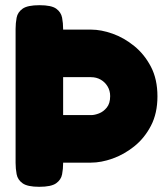

<svg xmlns="http://www.w3.org/2000/svg" viewBox="-20 -711 646 739"><path d="M131 8Q86 8 67 -5.5Q48 -19 44 -40.5Q40 -62 40 -84V-600Q40 -622 44 -643Q48 -664 67 -677.5Q86 -691 132 -691Q178 -691 196.5 -677.5Q215 -664 219 -643Q223 -622 223 -599V-597H331Q369 -597 413 -581.5Q457 -566 496.5 -534Q536 -502 561 -454Q586 -406 586 -340Q586 -275 561 -227Q536 -179 496.5 -147.5Q457 -116 413 -100.5Q369 -85 330 -85H223V-83Q223 -61 219 -40Q215 -19 196 -5.5Q177 8 131 8ZM223 -268H331Q344 -268 361 -274.5Q378 -281 391 -297Q404 -313 404 -341Q404 -362 394 -378.5Q384 -395 367.5 -404.5Q351 -414 330 -414H223Z"/></svg>

Font: Fredoka Light
Style: Regular
Weight: 300
Designer: Ben Nathan
Foundry: Milena B. Brandão, Ben Nathan
Version: Version 2.001